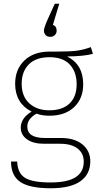

<svg xmlns="http://www.w3.org/2000/svg" viewBox="-20 -807 531 1027"><path d="M245 -501Q172 -501 134 -462.5Q96 -424 96 -359Q96 -291 137 -254Q178 -217 244 -217Q314 -217 352 -253.5Q390 -290 390 -356Q390 -422 353.5 -461.5Q317 -501 245 -501ZM466 -555 477 -519Q430 -506 339 -505Q425 -462 425 -356Q425 -280 376.5 -234Q328 -188 244 -188Q206 -188 175 -199Q126 -171 126 -130Q126 -69 219 -69H305Q379 -69 421 -34.5Q463 0 463 56Q463 125 410 162.5Q357 200 251 200Q139 200 89 166.5Q39 133 39 57H72Q74 119 113.5 144Q153 169 251 169Q428 169 428 58Q428 13 395 -12.5Q362 -38 302 -38H216Q157 -38 124 -62Q91 -86 91 -124Q91 -175 149 -210Q61 -255 61 -359Q61 -436 110.5 -483.5Q160 -531 245 -531H280Q360 -531 395.5 -536.5Q431 -542 466 -555ZM249 -610Q233 -610 224 -619.5Q215 -629 215 -643Q215 -658 234 -701L273 -787H297L263 -674Q283 -667 283 -643Q283 -629 273.5 -619.5Q264 -610 249 -610Z"/></svg>

Font: FiraSans
Style: Regular
Weight: 200
Designer: Carrois Corporate & Edenspiekermann AG
Foundry: Carrois Corporate GbR & Edenspiekermann AG
Version: Version 3.106;PS 003.106;hotconv 1.0.70;makeotf.lib2.5.58329